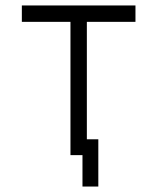

<svg xmlns="http://www.w3.org/2000/svg" viewBox="-20 -617 580 703"><path d="M340 -107V66H282V-49H238V-537H60V-597H476V-537H298V-107Z"/></svg>

Font: ibm3270
Style: Regular
Weight: 400
Monospace: yes
Version: Version 2.0.3